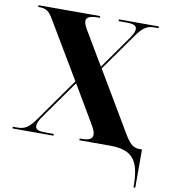

<svg xmlns="http://www.w3.org/2000/svg" viewBox="-98 -797 961 1089"><g transform="rotate(10 383.0 -252.0)"><path d="M745 210H755V-10H742C705 -10 685 -25 649 -87L450 -423L598 -632C636 -687 661 -704 702 -704H728V-714H498V-704H540C584 -704 602 -697 602 -676C602 -660 593 -643 573 -615L444 -432L335 -616C321 -638 312 -658 312 -672C312 -692 331 -704 377 -704H390V-714H35V-704H43C80 -704 99 -691 122 -651L316 -325L144 -82C106 -27 81 -10 41 -10H11V0H247V-10H203C158 -10 141 -17 141 -38C141 -54 149 -71 169 -99L322 -315L441 -113C463 -77 470 -60 470 -45C470 -21 450 -10 409 -10H396V0H571C708 0 745 59 745 210Z"/></g></svg>

Font: Noto Serif Display ExtraBold
Style: Regular
Weight: 800
Designer: Monotype Design Team
Foundry: Monotype Imaging Inc.
Version: Version 2.009